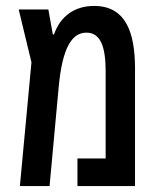

<svg xmlns="http://www.w3.org/2000/svg" viewBox="-20 -627 534 647"><path d="M297 -607C230 -607 183 -571 162 -511H158L143 -595H43L86 -417L47 0H147L178 -336C190 -463 221 -517 271 -517C321 -517 336 -465 336 -386V-93H241V0H435V-395C435 -516 405 -607 297 -607Z"/></svg>

Font: Noto Sans Hebrew ExtraCondensed Medium
Style: Regular
Weight: 500
Width: 2
Designer: Monotype Design Team
Foundry: Monotype Imaging Inc.
Version: Version 2.004